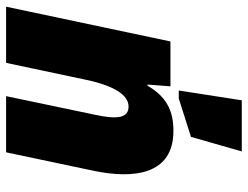

<svg xmlns="http://www.w3.org/2000/svg" viewBox="-114 -480 833 646"><g transform="rotate(-90 303.0 -156.5)"><path d="M186 10C256 10 302 -15 338 -77H342L336 0H487L604 -553H415L358 -284C337 -185 305 -141 268 -141C230 -141 224 -177 240 -252L303 -553H114L52 -259C24 -126 37 10 186 10ZM117 240H289L322 28H295L166 69Z"/></g></svg>

Font: Noto Sans Black
Style: Italic
Weight: 900
Italic angle: -12°
Designer: Monotype Design Team
Foundry: Monotype Imaging Inc.
Version: Version 2.013